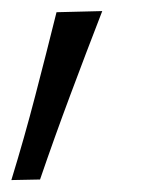

<svg xmlns="http://www.w3.org/2000/svg" viewBox="-35 -150 285 338"><path d="M-15 167Q8 92 27.2 18Q46.5 -56 64.5 -128.5L145 -130.5Q116.5 -57 88.8 17.2Q61 91.5 35.5 166Z"/></svg>

Font: Heraclito Light
Style: Italic
Weight: 300
Italic angle: -12°
Designer: Kostas Bartsokas (font) & Cristiano Sobral (main changes)
Foundry: Kostas Bartsokas (font) & Cristiano Sobral (main changes)
Version: Version 1.00;July 8, 2020;FontCreator 13.0.0.2655 64-bit